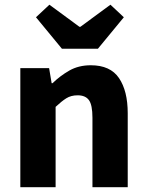

<svg xmlns="http://www.w3.org/2000/svg" viewBox="-20 -780 612 800"><path d="M64.7 0V-496.1H184.6L195.2 -433.3H198.9Q230.3 -463.9 268.9 -486Q307.6 -508.1 358.3 -508.1Q439.7 -508.1 475.9 -454.6Q512.2 -401 512.2 -308V0H365.2V-289.2Q365.2 -342.8 350.5 -362.9Q335.9 -382.9 303.5 -382.9Q275.8 -382.9 256.1 -370.4Q236.4 -358 211.7 -334.7V0ZM238 -576.9 129.9 -708.1 185.8 -760.4 311 -668.3H315L440.1 -760.4L496 -708.1L387.9 -576.9Z"/></svg>

Font: Source Sans 3 Variable
Style: Regular
Weight: 200
Designer: Paul D. Hunt
Foundry: Adobe Systems Incorporated
Version: Version 3.026